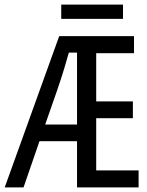

<svg xmlns="http://www.w3.org/2000/svg" viewBox="-20 -816 640 836"><path d="M315.4 -201.2H151.9L82.5 0H0.5L237.8 -658.7H563.5V-584.5H398.9V-374.5H558.6V-301.3H398.9V-74.2H583.5V0H315.4ZM315.4 -586.9H279.8Q277.8 -579.1 259 -515.6Q240.2 -452.1 176.8 -273.9H315.4ZM515.6 -733.9H246.6V-795.9H515.6Z"/></svg>

Font: Courier New
Style: Regular
Weight: 400
Designer: Steve Matteson
Foundry: Ascender Corporation
Version: Version 2.00.3